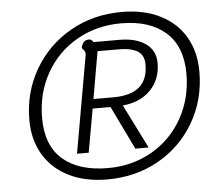

<svg xmlns="http://www.w3.org/2000/svg" viewBox="-51 -768 957 836"><g transform="rotate(-5 427.0 -349.5)"><path d="M69 -276Q69 -397 127 -496.5Q185 -596 285.5 -653Q386 -710 509 -710Q607 -710 678.5 -674Q750 -638 787.5 -573Q825 -508 825 -422Q825 -300 767.5 -201Q710 -102 610 -45.5Q510 11 386 11Q288 11 216.5 -25Q145 -61 107 -126Q69 -191 69 -276ZM768 -418Q768 -537 698 -599Q628 -661 503 -661Q396 -661 309.5 -611.5Q223 -562 174 -475Q125 -388 125 -280Q125 -159 195.5 -98.5Q266 -38 393 -38Q499 -38 585 -87.5Q671 -137 719.5 -224Q768 -311 768 -418ZM338 -537Q339 -546 337 -551Q335 -556 328.5 -563Q322 -570 325 -576Q330 -590 338 -596.5Q346 -603 359 -603Q364 -603 369.5 -599Q375 -595 376 -590H490Q562 -590 604.5 -560Q647 -530 647 -475Q647 -404 602 -357.5Q557 -311 480 -304L576 -112H518L426 -302H348L314 -112H263ZM443 -343Q594 -343 594 -473Q594 -514 566 -531.5Q538 -549 483 -549H391L355 -343Z"/></g></svg>

Font: Niramit ExtraLight
Style: Italic
Weight: 200
Italic angle: -10°
Designer: Katatrad Aksorn Co.,Ltd.
Foundry: Cadson Demak Co.,Ltd.
Version: Version 1.000; ttfautohint (v1.6)